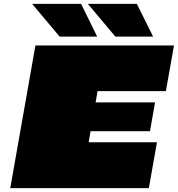

<svg xmlns="http://www.w3.org/2000/svg" viewBox="-20 -972 919 992"><path d="M288 -783 146 -952H399L482 -783ZM576 -783 434 -952H687L771 -783ZM33 0 163 -737H879L837 -501H484L474 -443H781L755 -294H448L438 -237H791L749 0Z"/></svg>

Font: Tomorrow Black
Style: Italic
Weight: 900
Italic angle: -10°
Designer: Tony de Marco, Monica Rizzolli
Foundry: Just in Type
Version: Version 2.002